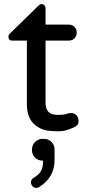

<svg xmlns="http://www.w3.org/2000/svg" viewBox="-20 -630 423 936"><path d="M196 47Q216 47 231 62Q246 77 246 98V150Q246 235 172 281Q167 286 156.5 286Q146 286 138.5 278Q131 270 131 257.5Q131 245 145 236Q165 225 177.5 207.5Q190 190 190 153H187Q166 153 151 138.5Q136 124 136 103V98Q136 77 151 62Q166 47 187 47ZM342 -10Q300 10 269.5 10Q239 10 214 7Q189 4 166 -10Q111 -42 111 -122V-432H40Q21 -432 21 -451Q21 -460 30 -468L166 -601Q175 -610 183 -610Q191 -610 196.5 -604Q202 -598 202 -590V-510H315Q332 -510 343 -499Q354 -488 354 -471Q354 -454 343 -443Q332 -432 315 -432H202V-130Q202 -92 225 -78Q238 -70 264.5 -70Q291 -70 302.5 -74.5Q314 -79 327.5 -79Q341 -79 352 -69Q363 -59 363 -39Q363 -19 342 -10Z"/></svg>

Font: Varela Round
Style: Regular
Weight: 400
Designer: Joe Prince
Foundry: Joe Prince
Version: Version 1.000